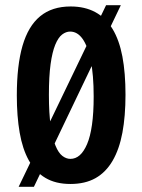

<svg xmlns="http://www.w3.org/2000/svg" viewBox="-20 -701 549 742"><path d="M52 21 390 -681H447L111 21ZM252 10Q195 10 155.5 -13.5Q116 -37 91.5 -81Q67 -125 56 -188.5Q45 -252 45 -332Q45 -448 67 -524Q89 -600 135 -638Q181 -676 253 -676Q308 -676 348.5 -654Q389 -632 415 -589Q441 -546 453 -482.5Q465 -419 465 -335Q465 -252 453 -188Q441 -124 415 -79.5Q389 -35 349 -12.5Q309 10 252 10ZM252 -87Q272 -87 288 -101Q304 -115 316.5 -144Q329 -173 335.5 -219Q342 -265 342 -328Q342 -412 330.5 -467.5Q319 -523 299 -551Q279 -579 251 -579Q235 -579 220 -567.5Q205 -556 193.5 -528Q182 -500 175.5 -453Q169 -406 169 -334Q169 -262 176 -214Q183 -166 194.5 -138Q206 -110 221 -98.5Q236 -87 252 -87Z"/></svg>

Font: Bricolage Grotesque Condensed SemiBold
Style: Regular
Weight: 600
Width: 3
Designer: Mathieu Triay
Foundry: Atelier Triay
Version: Version 1.000;gftools[0.9.30]